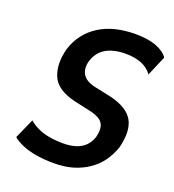

<svg xmlns="http://www.w3.org/2000/svg" viewBox="-132 -818 846 932"><g transform="rotate(20 291.0 -352.5)"><path d="M249 10Q201 10 159 3Q117 -4 85.5 -17.5Q54 -31 36 -47L82 -150Q98 -135 125.5 -121.5Q153 -108 187 -102Q221 -96 258 -96Q298 -96 326.5 -105.5Q355 -115 374 -135Q393 -155 401 -183Q409 -217 403 -237.5Q397 -258 379 -269.5Q361 -281 332 -288L246 -307Q147 -330 122.5 -390.5Q98 -451 120 -532Q134 -577 160.5 -611Q187 -645 224.5 -668.5Q262 -692 308.5 -703.5Q355 -715 409 -715Q476 -715 518.5 -698.5Q561 -682 579 -655L535 -552Q516 -580 481 -594.5Q446 -609 396 -609Q359 -609 326.5 -599Q294 -589 273 -568Q252 -547 242 -516Q230 -475 246.5 -446Q263 -417 313 -406L398 -388Q489 -366 518 -314.5Q547 -263 524 -172Q509 -129 485 -96Q461 -63 425.5 -39Q390 -15 347 -2.5Q304 10 249 10Z"/></g></svg>

Font: Nunito Sans 7pt Condensed
Style: Bold Italic
Weight: 700
Width: 3
Italic angle: -9°
Designer: Vernon Adams
Foundry: Vernon Adams
Version: Version 3.101;gftools[0.9.27]